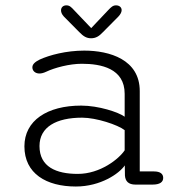

<svg xmlns="http://www.w3.org/2000/svg" viewBox="-20 -672 659 700"><path d="M355.5 -555 411.5 -611.5C419.5 -620 423.5 -628 423.5 -635C423.5 -645.5 415 -652.5 403 -652.5C391.5 -652.5 385 -646 374 -634.5L312.5 -569.5L250.5 -634.5C239.5 -646.5 233.5 -652.5 222 -652.5C210 -652.5 202.5 -645 202.5 -634C202.5 -627.5 205.5 -619.5 213 -611.5L269 -555C284 -539.5 295.5 -532.5 312 -532.5C329 -532.5 341 -539.5 355.5 -555ZM474 1H536C563.5 1 575 -8.5 575 -23.5C575 -38.5 563.5 -47 541.5 -47H489.5V-340C489.5 -455 379.5 -487.5 287 -487.5C221 -487.5 160 -471 125 -455C109 -447 98 -438.5 98 -426.5C98 -413.5 108.5 -404 124 -404C130.5 -404 139 -406 148.5 -410.5C179 -425 233 -439.5 278.5 -439.5C348.5 -439.5 434.5 -422.5 434.5 -330V-246.5C412 -263 339.5 -287 276 -287C152 -287 69 -232.5 69 -138.5C69 -39 149 8 256.5 8C347 8 414.5 -39 435 -69L435.5 -32C437 -11.5 448 1 474 1ZM434.5 -197.5V-124C414 -93 346 -38 263.5 -38C185 -38 124 -63.5 124 -139.5C124 -209 185 -243 279.5 -243C331 -243 409.5 -217 434.5 -197.5Z"/></svg>

Font: RTM Light Light
Style: Regular
Weight: 300
Designer: after Tyler Finck
Foundry: An Endless Supply
Version: Version 1.000;Glyphs 3.2.1 (3258)